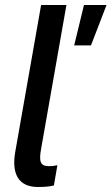

<svg xmlns="http://www.w3.org/2000/svg" viewBox="-20 -740 445 766"><path d="M131 6C154 6 174 5 195 0L209 -81C197 -78 187 -77 176 -77C140 -77 135 -96 144 -146L245 -720H144L41 -135C25 -45 55 6 131 6ZM276 -559H343L405 -720H315Z"/></svg>

Font: Fixel Text 20240404 Medium
Style: Italic
Weight: 500
Width: 4
Italic angle: -10°
Designer: AlfaBravo + MacPaw
Foundry: Kyrylo Tkachov, Marchela Mozhyna, Serhii Makarenko, Maria Weinstein, Zakhar Kryvoshyya
Version: Version 1.211;Glyphs 3.2 (3225)